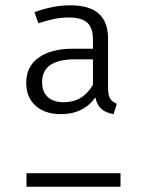

<svg xmlns="http://www.w3.org/2000/svg" viewBox="-20 -705 540 725"><path d="M331 -521V-555Q331 -600 309.5 -619.5Q288 -639 238 -639Q189 -639 125 -617L110 -659Q182 -685 244 -685Q318 -685 353 -653.5Q388 -622 388 -559V-375Q388 -345 396 -332.5Q404 -320 421 -313L409 -274Q379 -279 362.5 -294Q346 -309 340 -337Q295 -274 210 -274Q149 -274 114 -306Q79 -338 79 -392Q79 -454 126 -487.5Q173 -521 255 -521ZM331 -385V-481H263Q139 -481 139 -395Q139 -358 160.5 -338.5Q182 -319 221 -319Q293 -319 331 -385ZM435 -51V0H80V-51Z"/></svg>

Font: Fira Sans Light
Style: Regular
Weight: 300
Designer: bBox Type GmbH & Carrois Corporate GbR & Edenspiekermann AG
Foundry: bBox Type GmbH & Carrois Corporate GbR & Edenspiekermann AG
Version: Version 4.301